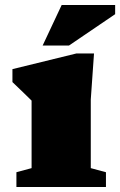

<svg xmlns="http://www.w3.org/2000/svg" viewBox="-20 -752 483 772"><path d="M358 -537 345 -352V-76L406 -59.5V0H46V-59.5L107 -76V-347.5Q99 -355.5 76 -377.8Q53 -400 30 -422V-474L287 -537ZM151.5 -569 228 -732H443V-695L257.5 -569Z"/></svg>

Font: Newsreader Caption ExtraBold
Style: Regular
Weight: 800
Designer: Hugues Gentile
Foundry: Production Type
Version: Version 1.001